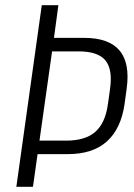

<svg xmlns="http://www.w3.org/2000/svg" viewBox="-20 -720 518 740"><path d="M141 -700H205L188 -574H305Q400 -574 441 -525Q482 -476 468 -377L460 -318Q446 -223 391.5 -174.5Q337 -126 242 -126H122L129 -178H235Q309 -178 347.5 -212Q386 -246 396 -319L404 -376Q415 -453 386 -487.5Q357 -522 283 -522H166L183 -538L107 0H43Z"/></svg>

Font: Pathway Extreme SemiCondensed ExtraLight
Style: Italic
Weight: 250
Width: 4
Italic angle: -8°
Version: Version 1.001;gftools[0.9.26]